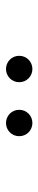

<svg xmlns="http://www.w3.org/2000/svg" viewBox="236 -993 128 640"><g transform="rotate(90 300.0 -673.0)"><path d="M390 -629C414 -629 434 -648 434 -673C434 -698 414 -717 390 -717C366 -717 346 -698 346 -673C346 -648 366 -629 390 -629ZM210 -629C234 -629 254 -648 254 -673C254 -698 234 -717 210 -717C186 -717 166 -698 166 -673C166 -648 186 -629 210 -629Z"/></g></svg>

Font: Montserrat-Alt1
Style: Regular
Weight: 400
Designer: Differentunic
Foundry: Differentunic
Version: Version 7.222